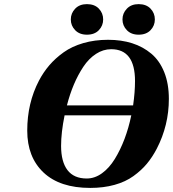

<svg xmlns="http://www.w3.org/2000/svg" viewBox="-20 -901 843 936"><path d="M306.2 -387.2H628.9Q638.2 -452.1 638.2 -505.9Q638.2 -661.1 522 -661.1Q482.9 -661.1 447.8 -638.2Q412.6 -615.2 386.2 -575.4Q359.9 -535.6 340.1 -488.8Q320.3 -441.9 306.2 -387.2ZM277.8 -189.9Q277.8 -112.3 309.1 -71.5Q340.3 -30.8 402.8 -30.8Q441.9 -30.8 477.3 -56.4Q512.7 -82 539.8 -126.2Q566.9 -170.4 587.2 -224.1Q607.4 -277.8 620.1 -338.9H294.9Q277.8 -254.9 277.8 -189.9ZM112.8 -264.2Q112.8 -398.4 169.9 -507.8Q191.4 -548.8 220.5 -582.8Q249.5 -616.7 290 -645.8Q330.6 -674.8 386 -690.9Q441.4 -707 506.8 -707Q571.3 -707 624.3 -690.2Q677.2 -673.3 717.8 -639.2Q758.3 -605 780.8 -548.8Q803.2 -492.7 803.2 -418.9Q803.2 -290 744.1 -175.8Q722.7 -134.8 695.8 -102.5Q668.9 -70.3 630.4 -42.5Q591.8 -14.6 538.3 0.2Q484.9 15.1 419.9 15.1Q272 15.1 192.4 -59.8Q112.8 -134.8 112.8 -264.2ZM403.8 -880.9Q440.9 -880.9 461.9 -858.9Q482.9 -836.9 482.9 -806.2Q482.9 -775.9 461.9 -753.9Q440.9 -731.9 403.8 -731.9Q367.7 -731.9 346.4 -753.9Q325.2 -775.9 325.2 -806.2Q325.2 -836.4 346.4 -858.6Q367.7 -880.9 403.8 -880.9ZM655.8 -880.9Q692.9 -880.9 713.9 -858.9Q734.9 -836.9 734.9 -806.2Q734.9 -775.9 713.9 -753.9Q692.9 -731.9 655.8 -731.9Q619.6 -731.9 598.4 -753.9Q577.1 -775.9 577.1 -806.2Q577.1 -836.4 598.4 -858.6Q619.6 -880.9 655.8 -880.9Z"/></svg>

Font: Linguistics Pro
Style: Bold Italic
Weight: 700
Italic angle: -12°
Designer: Stefan Peev, Context Ltd
Foundry: Stefan Peev, Context Ltd
Version: Version 001.000